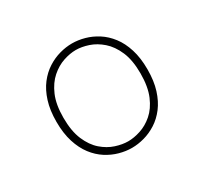

<svg xmlns="http://www.w3.org/2000/svg" viewBox="-115 -667 879 833"><g transform="rotate(-30 325.0 -250.5)"><path d="M328 11Q297.5 11 265.8 2.2Q234 -6.5 204.2 -25.5Q174.5 -44.5 151 -75.2Q127.5 -106 113.8 -149.5Q100 -193 100 -251Q100 -308.5 113.8 -352Q127.5 -395.5 151 -426Q174.5 -456.5 204.2 -475.5Q234 -494.5 265.8 -503.2Q297.5 -512 328 -512Q358.5 -512 390.2 -503.2Q422 -494.5 451.8 -475.5Q481.5 -456.5 505 -426Q528.5 -395.5 542.2 -352Q556 -308.5 556 -251Q556 -193 542.2 -149.5Q528.5 -106 505 -75.2Q481.5 -44.5 451.8 -25.5Q422 -6.5 390.2 2.2Q358.5 11 328 11ZM328 -22Q357 -22 390.2 -32.8Q423.5 -43.5 453.2 -69.2Q483 -95 502 -139.5Q521 -184 521 -251Q521 -317 502 -361Q483 -405 453.2 -431Q423.5 -457 390.2 -468Q357 -479 328 -479Q299 -479 265.8 -468Q232.5 -457 202.8 -431Q173 -405 154 -361Q135 -317 135 -251Q135 -184 154 -139.5Q173 -95 202.8 -69.2Q232.5 -43.5 265.8 -32.8Q299 -22 328 -22Z"/></g></svg>

Font: Trispace Thin
Style: Regular
Weight: 100
Designer: Tyler Finck
Foundry: Etcetera Type Company
Version: Version 1.210